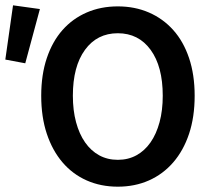

<svg xmlns="http://www.w3.org/2000/svg" viewBox="-36 -690 800 722"><path d="M407 12Q343 12 290 -11.5Q237 -35 199 -79.5Q161 -124 140 -187Q119 -250 119 -330Q119 -409 140 -471.5Q161 -534 199 -577Q237 -620 290 -643Q343 -666 407 -666Q471 -666 524 -643Q577 -620 615.5 -577Q654 -534 675 -471.5Q696 -409 696 -330Q696 -250 675 -187Q654 -124 615.5 -79.5Q577 -35 524 -11.5Q471 12 407 12ZM407 -89Q446 -89 477 -106Q508 -123 530 -154.5Q552 -186 564 -230.5Q576 -275 576 -330Q576 -440 530.5 -502.5Q485 -565 407 -565Q329 -565 283.5 -502.5Q238 -440 238 -330Q238 -275 250 -230.5Q262 -186 284 -154.5Q306 -123 337 -106Q368 -89 407 -89ZM-16 -466 13 -670 114 -656 59 -452Z"/></svg>

Font: Giro Semibold
Style: Regular
Weight: 600
Designer: Paul D. Hunt
Foundry: Adobe Systems Incorporated
Version: Version 1.000;PS 1.0;hotconv 1.0.88;makeotf.lib2.5.647800